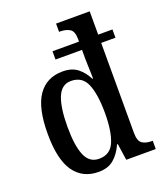

<svg xmlns="http://www.w3.org/2000/svg" viewBox="-141 -855 822 960"><g transform="rotate(-20 270.0 -375.0)"><path d="M219 10Q134 10 88.5 -54.5Q43 -119 43 -256Q43 -394 88.5 -459Q134 -524 219 -524Q268 -524 298 -500.5Q328 -477 347 -439H351Q351 -442 350.5 -462.5Q350 -483 349 -507.5Q348 -532 348 -546V-592H207V-636H348V-649Q348 -692 327 -704Q306 -716 278 -716H271V-760H450V-636H526V-592H450V-114Q450 -70 469 -57Q488 -44 518 -44H525V0H368L355 -88H351Q331 -43 300 -16.5Q269 10 219 10ZM243 -51Q303 -51 325.5 -105.5Q348 -160 348 -256Q348 -354 325.5 -409.5Q303 -465 242 -465Q192 -465 170 -411Q148 -357 148 -255Q148 -154 170 -102.5Q192 -51 243 -51Z"/></g></svg>

Font: Noto Serif Tamil Condensed Medium
Style: Italic
Weight: 500
Width: 3
Italic angle: -12°
Designer: Indian Type Foundry, Tom Grace, and the Monotype Design Team
Foundry: Monotype Imaging Inc.
Version: Version 2.003; ttfautohint (v1.8.4.7-5d5b)